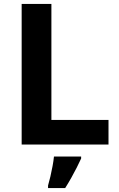

<svg xmlns="http://www.w3.org/2000/svg" viewBox="-20 -734 605 975"><path d="M90 0V-714H241V-125H531V0ZM392 71Q382 93 369.5 117.5Q357 142 342.5 168Q328 194 311 221H224V208Q230 188 236 162Q242 136 247 109Q252 82 254 61H392Z"/></svg>

Font: Noto Sans Kawi
Style: Bold
Weight: 700
Designer: Fadhl Haqq
Version: Version 1.000